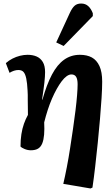

<svg xmlns="http://www.w3.org/2000/svg" viewBox="-20 -836 624 1086"><path d="M492 230 338 204Q348 161 358 109.5Q368 58 376.5 2.5Q385 -53 393 -107.5Q401 -162 407 -211Q413 -260 416 -298Q419 -336 419 -359Q419 -388 410.5 -401.5Q402 -415 384 -415Q371 -415 357 -405Q343 -395 329 -376.5Q315 -358 301 -333Q287 -308 274 -278Q261 -248 250 -214Q239 -180 230 -144Q232 -104 229.5 -74.5Q227 -45 219 -25Q211 -5 195.5 4.5Q180 14 154 14Q136 14 118.5 6.5Q101 -1 96 -7Q96 -45 101 -77Q106 -109 115.5 -136Q125 -163 138 -186Q138 -212 137.5 -233Q137 -254 137 -270Q137 -286 137 -299Q137 -312 136 -323Q134 -366 128.5 -392Q123 -418 113 -429Q103 -440 84 -440Q72 -440 59.5 -436Q47 -432 34 -424L13 -479Q30 -494 50.5 -504.5Q71 -515 93 -520.5Q115 -526 136 -526Q165 -526 187 -516.5Q209 -507 222 -485.5Q235 -464 235 -428Q235 -416 234 -401.5Q233 -387 231 -368Q229 -349 225.5 -325Q222 -301 218 -273L220 -272Q244 -358 274 -414.5Q304 -471 343 -498.5Q382 -526 432 -526Q472 -526 499.5 -511Q527 -496 542.5 -462.5Q558 -429 558 -374Q558 -337 554.5 -282Q551 -227 545.5 -162Q540 -97 533 -28.5Q526 40 518.5 105.5Q511 171 503 225ZM340 -576 298 -596 375 -763Q388 -791 402 -803.5Q416 -816 439 -816Q463 -816 479 -801.5Q495 -787 505 -761V-745Z"/></svg>

Font: Literata
Style: Bold Italic
Weight: 700
Italic angle: -2°
Designer: Latin by Veronika Burian and Jose Scaglione. Greek by Irene Vlachou. Cyrillic by Vera Evstafieva
Foundry: TypeTogether
Version: Version 3.103;gftools[0.9.29]